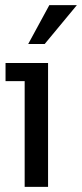

<svg xmlns="http://www.w3.org/2000/svg" viewBox="-20 -725 318 745"><path d="M166.5 -480.5V0H75.7V-410.2H1.5V-480.5ZM89.4 -554.2 171.4 -705.1H278.3L153.3 -554.2Z"/></svg>

Font: Shanti
Style: Regular
Weight: 400
Designer: Vernon Adams
Foundry: Vernon Adams
Version: Version 1.100; ttfautohint (v1.8.4)